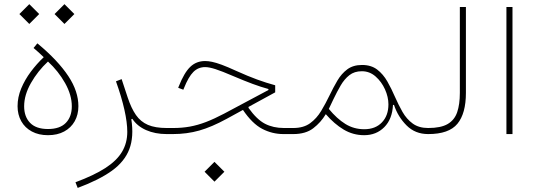

<svg xmlns="http://www.w3.org/2000/svg" viewBox="-20 -648 2600 928"><path d="M73.7 -580.1 121.6 -532.2 169.4 -580.1 121.6 -627.9ZM243.7 -580.1 291.5 -532.2 339.4 -580.1 291.5 -627.9ZM211.9 -24.4Q154.3 -24.4 125.5 -54.2Q96.7 -84 96.7 -134.3Q96.7 -189 129.6 -246.8Q162.6 -304.7 211.9 -350.6Q262.2 -304.2 294.7 -246.3Q327.1 -188.5 327.1 -134.3Q327.1 -84 298.3 -54.2Q269.5 -24.4 211.9 -24.4ZM211.9 5.4Q257.3 5.4 290.3 -12.5Q323.2 -30.3 341.1 -62Q358.9 -93.8 358.9 -134.8Q358.9 -170.4 346.9 -206.5Q335 -242.7 310.3 -280Q285.6 -317.4 248.5 -356.9Q211.4 -396.5 160.6 -438.5L142.1 -416Q155.3 -405.3 166.7 -394.8Q178.2 -384.3 191.4 -371.6Q157.7 -339.8 128.9 -301.3Q100.1 -262.7 82.5 -220.5Q64.9 -178.2 64.9 -134.8Q64.9 -93.8 82.8 -62Q100.6 -30.3 133.8 -12.5Q167 5.4 211.9 5.4Z M540.5 -254.9Q567.4 -179.7 581.3 -117.7Q595.2 -55.7 595.2 -10.7Q595.2 43 569.8 85.7Q544.4 128.4 489.3 164.1Q434.1 199.7 344.7 232.9L355.5 260.3Q459 221.7 520.5 177.5Q582 133.3 605 73.2Q627.9 13.2 614.7 -71.8L619.6 -73.7Q642.6 -38.6 686 -19.3Q729.5 0 785.6 0H786.1V-29.3H785.6Q730.5 -29.3 695.1 -44.4Q659.7 -59.6 637 -92.3Q614.3 -125 597.2 -176.8L567.9 -265.6Z M968.8 182.1 1016.6 230 1064.5 182.1 1016.6 134.3ZM971.7 -353Q928.7 -353 899.4 -324.7Q870.1 -296.4 844.2 -231L841.3 -223.6L866.2 -214.4L869.1 -221.7Q891.1 -276.9 914.6 -300.3Q938 -323.7 971.7 -323.7Q990.2 -323.7 1021 -314Q1051.8 -304.2 1108.4 -279.8Q1161.1 -257.3 1201.4 -242.4Q1241.7 -227.5 1277.3 -217.8V-212.9L1063 -98.6Q1015.6 -73.7 975.6 -58.3Q935.5 -43 897.5 -36.1Q859.4 -29.3 817.4 -29.3H786.1Q781.2 -29.3 778.8 -25.9Q776.4 -22.5 776.4 -14.6Q776.4 -6.8 778.8 -3.4Q781.2 0 786.1 0H815.4Q883.3 0 943.4 -17.1Q1003.4 -34.2 1075.7 -73.7L1154.3 -116.7Q1199.2 -50.3 1247.6 -25.1Q1295.9 0 1350.1 0H1397.5V-29.3H1352.5Q1300.3 -29.3 1260.5 -50Q1220.7 -70.8 1181.2 -126.5V-131.3L1310.1 -201.7V-235.8Q1265.6 -248 1222.7 -263.7Q1179.7 -279.3 1121.1 -305.7Q1079.6 -324.7 1051.8 -335Q1023.9 -345.2 1005.1 -349.1Q986.3 -353 971.7 -353Z M1569.3 -121.6 1591.8 -168.9Q1608.9 -204.6 1626.7 -235.1Q1644.5 -265.6 1668.7 -284.7Q1692.9 -303.7 1729 -303.7Q1766.6 -303.7 1795.4 -278.3Q1824.2 -252.9 1840.8 -216.1Q1857.4 -179.2 1857.4 -143.6Q1857.4 -89.4 1825.9 -56.4Q1794.4 -23.4 1740.7 -23.4Q1690.4 -23.4 1649.4 -48.8Q1608.4 -74.2 1569.3 -121.6ZM1397.5 -29.3Q1391.1 -29.3 1389.4 -25.1Q1387.7 -21 1387.7 -14.6Q1387.7 -8.3 1389.4 -4.2Q1391.1 0 1397.5 0Q1457.5 0 1494.1 -28.1Q1530.8 -56.2 1554.7 -96.2Q1595.7 -48.8 1641.1 -21.7Q1686.5 5.4 1740.2 5.4Q1798.8 5.4 1837.4 -33.4Q1876 -72.3 1879.4 -140.6L1884.3 -141.1Q1903.3 -83.5 1945.1 -41.7Q1986.8 0 2049.3 0H2049.8V-29.3H2049.3Q2004.4 -29.3 1974.9 -50.8Q1945.3 -72.3 1925.5 -106.9Q1905.8 -141.6 1888.7 -180.7Q1872.1 -219.2 1852.1 -254.4Q1832 -289.6 1803 -311.8Q1773.9 -334 1730 -334Q1687 -334 1658.7 -313Q1630.4 -292 1610.6 -258.3Q1590.8 -224.6 1572.8 -187Q1554.2 -148.4 1532.5 -112.1Q1510.7 -75.7 1479 -52.5Q1447.3 -29.3 1397.5 -29.3Z M2049.8 -29.3Q2044.4 -29.3 2042.2 -24.7Q2040 -20 2040 -14.6Q2040 -9.3 2042.2 -4.6Q2044.4 0 2049.8 0Q2149.9 0 2190.9 -49.8Q2231.9 -99.6 2231.9 -199.2V-614.3H2202.6V-199.2Q2202.6 -143.6 2189.7 -105.7Q2176.8 -67.9 2143.8 -48.6Q2110.8 -29.3 2049.8 -29.3Z M2457 0V-614.3H2427.7V0Z"/></svg>

Font: Estedad VF
Style: Regular
Weight: 100
Designer: Amin Abedi
Version: Version 7.3